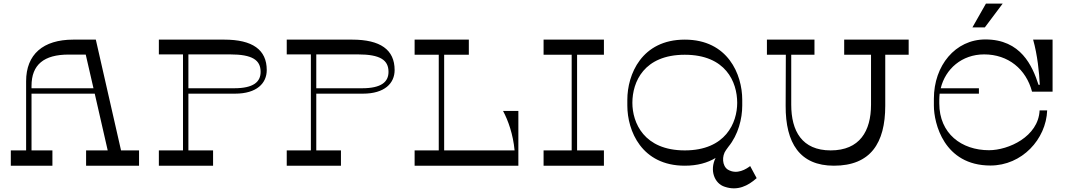

<svg xmlns="http://www.w3.org/2000/svg" viewBox="-20 -920 5934 1066"><path d="M652 -85 512 -700H387C219 -700 125 -618 125 -469V-85H40V0H271V-85H155V-400H506L578 -85H458V0H752V-85ZM155 -430V-443C155 -561 224 -617 361 -617H456L499 -430Z M1225 -700H862V-618H996V-85H862V0H1163V-85H1026V-400H1285C1406 -400 1461 -458 1461 -531C1461 -644 1382 -700 1225 -700ZM1280 -430H1026V-618H1257C1382 -618 1427 -586 1427 -521C1427 -465 1387 -430 1280 -430Z M1935 -700H1572V-618H1706V-85H1572V0H1873V-85H1736V-400H1995C2116 -400 2171 -458 2171 -531C2171 -644 2092 -700 1935 -700ZM1990 -430H1736V-618H1967C2092 -618 2137 -586 2137 -521C2137 -465 2097 -430 1990 -430Z M2773 -304C2801 -252 2829 -174 2837 -85H2446V-616H2583V-700H2282V-616H2416V-85H2282V0H2858V-304Z M3333 -616V-700H2998V-616H3154V-85H2998V0H3333V-85H3184V-616Z M4145 2C4125 17 4072 53 4020 21C3990 1 3986 -53 4011 -87C4016 -93 4020 -99 4024 -105C4079 -172 4101 -261 4101 -334V-366C4101 -506 4022 -700 3782 -700C3542 -700 3463 -506 3463 -366V-334C3463 -194 3542 0 3782 0C3852 0 3908 -16 3953 -43C3919 25 3946 99 4004 117C4075 141 4133 112 4181 69ZM3491 -349C3491 -465 3555 -616 3782 -616C4009 -616 4073 -465 4073 -349C4073 -239 4009 -85 3782 -85C3555 -85 3491 -239 3491 -349Z M5025 -700H4667V-616H4816V-339C4816 -192 4753 -85 4592 -85C4433 -85 4373 -192 4373 -339V-616H4502V-700H4238V-616H4343L4342 -333C4341 -125 4421 0 4610 0C4813 0 4895 -125 4895 -333V-616H5025Z M5547 -900H5454L5379 -768H5448ZM5444 -618C5578 -618 5677 -536 5710 -411H5824V-700H5716C5740 -615 5750 -516 5753 -449H5746C5712 -554 5648 -701 5451 -701C5284 -701 5165 -556 5165 -372V-333C5165 -237 5220 -1 5479 -1C5654 -1 5788 -147 5794 -307H5752C5745 -161 5579 -86 5471 -86C5319 -86 5195 -178 5195 -346V-366C5195 -378 5196 -389 5197 -400H5415V-430H5203C5229 -537 5320 -618 5444 -618Z"/></svg>

Font: Space Cowgirl
Style: Regular
Weight: 400
Designer: Valery Marier
Foundry: Valery Marier
Version: Version 1.000;hotconv 1.0.109;makeotfexe 2.5.65596